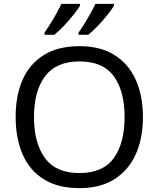

<svg xmlns="http://www.w3.org/2000/svg" viewBox="-20 -964 821 994"><path d="M720 -358Q720 -247 682.5 -164.5Q645 -82 572 -36Q499 10 391 10Q280 10 206.5 -36Q133 -82 97 -165Q61 -248 61 -359Q61 -469 97 -551Q133 -633 206.5 -679Q280 -725 392 -725Q499 -725 572 -679.5Q645 -634 682.5 -551.5Q720 -469 720 -358ZM156 -358Q156 -223 213 -145.5Q270 -68 391 -68Q513 -68 569 -145.5Q625 -223 625 -358Q625 -493 569 -569.5Q513 -646 392 -646Q271 -646 213.5 -569.5Q156 -493 156 -358ZM570 -934Q560 -917 537 -888Q514 -859 487 -830.5Q460 -802 437 -784H387V-796Q401 -815 417 -841Q433 -867 448.5 -894.5Q464 -922 474 -944H570ZM394 -934Q384 -917 361 -888Q338 -859 311 -830.5Q284 -802 261 -784H211V-796Q232 -825 257 -867.5Q282 -910 298 -944H394Z"/></svg>

Font: Noto Sans Nabataean
Style: Regular
Weight: 400
Designer: Monotype Design Team
Foundry: Monotype Imaging Inc.
Version: Version 2.001; ttfautohint (v1.8.4.7-5d5b)